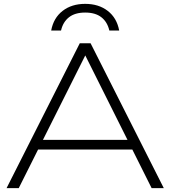

<svg xmlns="http://www.w3.org/2000/svg" viewBox="-20 -974 882 994"><path d="M151 -200V-250H683V-200ZM449 -750 828 0H765L397 -736H446L77 0H14L393 -750ZM597 -816H546Q536 -860 505 -884.5Q474 -909 421 -909Q368 -909 337 -884.5Q306 -860 296 -816H245Q257 -881 304 -917.5Q351 -954 421 -954Q491 -954 538 -917.5Q585 -881 597 -816Z"/></svg>

Font: Unbounded ExtraLight
Style: Regular
Weight: 250
Designer: Luke Prowse, Jean-Baptiste Morizot, Fátima Lázaro, Florian Runge
Foundry: NaN
Version: Version 1.701;gftools[0.9.28.dev5+ged2979d]